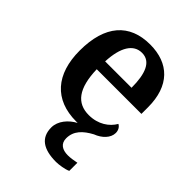

<svg xmlns="http://www.w3.org/2000/svg" viewBox="-223 -659 1003 1003"><g transform="rotate(45 278.5 -157.0)"><path d="M374 234C395 234 435 228 456 218V158C432 163 411 166 393 166C353 166 324 149 324 109C324 54 360 20 412 -8C455 -24 488 -57 488 -94C488 -114 478 -130 464 -137C440 -95 391 -60 322 -60C234 -60 186 -120 182 -259H512V-308C512 -466 427 -548 288 -548C136 -548 50 -452 50 -265C50 -91 138 10 299 10H310C266 33 229 76 229 124C229 200 281 234 374 234ZM379 -319H184C189 -428 226 -487 289 -487C354 -487 379 -422 379 -319Z"/></g></svg>

Font: Noto Serif Yezidi SemiBold
Style: Regular
Weight: 600
Designer: Dalton Maag Ltd
Foundry: Dalton Maag Ltd
Version: Version 1.001